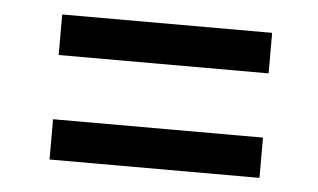

<svg xmlns="http://www.w3.org/2000/svg" viewBox="-33 -521 615 371"><g transform="rotate(5 274.5 -335.5)"><path d="M481.4 -194.8H74.2V-272.9H481.4ZM481.4 -397.5H74.2V-476.1H481.4Z"/></g></svg>

Font: RobotoDraft
Style: Regular
Weight: 400
Version: Version 2.001101; 2014